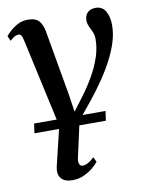

<svg xmlns="http://www.w3.org/2000/svg" viewBox="-89 -609 704 925"><g transform="rotate(-10 263.5 -146.5)"><path d="M308 -138.5Q337.5 -178 362.5 -221.5Q387.5 -265 402.5 -309.8Q417.5 -354.5 417.5 -398.5Q417.5 -417.5 410.5 -433.2Q403.5 -449 396.5 -463.5Q389.5 -478 389.5 -494Q389.5 -517.5 403.5 -531.8Q417.5 -546 443.5 -546Q475.5 -546 491.5 -519.2Q507.5 -492.5 507.5 -450.5Q507.5 -410 494.5 -368.2Q481.5 -326.5 459.2 -283.8Q437 -241 408 -198.5Q379 -156 346.5 -115Q329 -93.5 309.5 -69.5Q290 -45.5 273.5 -26L235 148Q230 171 235 181.5Q240 192 251 192Q263 192 277.5 184.2Q292 176.5 307.5 161L319.5 185Q311.5 195.5 292.8 211.8Q274 228 247.8 240.2Q221.5 252.5 190 252.5Q152.5 252.5 135.5 232Q118.5 211.5 126 177L172.5 -17L77 -452Q73 -470.5 68 -477Q63 -483.5 54.5 -483.5Q46.5 -483.5 37 -478.8Q27.5 -474 13 -460.5L2 -485Q6 -491 21.5 -506Q37 -521 60 -533.8Q83 -546.5 111 -546.5Q149.5 -546.5 165.8 -528Q182 -509.5 188 -478L244 -158L257 -71ZM48.5 -2 55 -48.5H404.5L398 -2Z"/></g></svg>

Font: Merriweather 72pt Medium
Style: Italic
Weight: 500
Italic angle: -7.8°
Version: Version 2.101